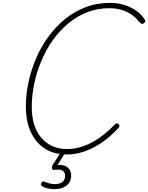

<svg xmlns="http://www.w3.org/2000/svg" viewBox="-20 -1055 1031 1336"><path d="M444 20Q378 20 326 -3Q274 -26 237 -69Q200 -112 180 -173Q160 -234 160 -312Q160 -397 178.5 -483.5Q197 -570 232 -651Q267 -732 318 -801.5Q369 -871 434 -923.5Q499 -976 576.5 -1005.5Q654 -1035 744 -1035Q797 -1035 842.5 -1021.5Q888 -1008 925 -982.5Q962 -957 987 -920Q993 -910 990 -903Q987 -896 977 -891Q969 -887 963.5 -890Q958 -893 947 -904Q923 -935 891.5 -956Q860 -977 822 -987.5Q784 -998 741 -998Q659 -998 587 -970Q515 -942 455 -892Q395 -842 348 -776Q301 -710 268.5 -633Q236 -556 218.5 -474Q201 -392 201 -311Q201 -243 218 -188.5Q235 -134 267.5 -96Q300 -58 345.5 -38Q391 -18 447 -18Q492 -18 535.5 -30Q579 -42 620.5 -64.5Q662 -87 701.5 -118Q741 -149 778 -188Q786 -196 791.5 -197Q797 -198 805 -190Q812 -184 811.5 -178Q811 -172 803 -163Q750 -106 691.5 -65Q633 -24 570 -2Q507 20 444 20ZM356 261Q339 261 314.5 256.5Q290 252 271 239Q264 234 264.5 228Q265 222 270 215Q275 208 280 207.5Q285 207 292 210Q307 217 325 221.5Q343 226 362 226Q396 226 414.5 211.5Q433 197 433 169Q433 143 415.5 132.5Q398 122 358 127Q352 128 348 126Q344 124 342 119Q341 112 341.5 107Q342 102 347 92L406 0H438L371 109L363 97Q399 89 424 96.5Q449 104 462 122.5Q475 141 475 169Q475 196 461 217Q447 238 420.5 249.5Q394 261 356 261Z"/></svg>

Font: Playwrite CO Thin
Style: Regular
Weight: 250
Version: Version 1.002